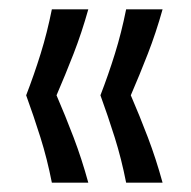

<svg xmlns="http://www.w3.org/2000/svg" viewBox="-20 -471 409 411"><path d="M91 -80Q81 -131 66.5 -177Q52 -223 36 -267Q53 -311 67 -356Q81 -401 91 -451H169Q155 -401 137.5 -356Q120 -311 101 -267Q120 -223 137.5 -177Q155 -131 169 -80ZM250 -80Q240 -131 225.5 -177Q211 -223 195 -267Q212 -311 226 -356Q240 -401 250 -451H328Q314 -401 296.5 -356Q279 -311 260 -267Q279 -223 296.5 -177Q314 -131 328 -80Z"/></svg>

Font: Bricolage Grotesque 36pt Light
Style: Regular
Weight: 300
Designer: Mathieu Triay
Foundry: Atelier Triay
Version: Version 1.001;gftools[0.9.33.dev8+g029e19f]